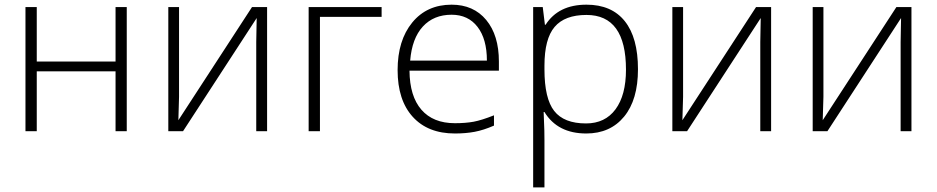

<svg xmlns="http://www.w3.org/2000/svg" viewBox="-20 -561 4006 821"><path d="M88.9 0V-530.8H137.2V-297.9H474.1V-530.8H522V0H474.1V-255.9H137.2V0Z M699.7 0V-530.8H745.6V-147L742.7 -46.9L1057.6 -530.8H1122.1V0H1075.7V-381.3L1077.6 -483.9L762.7 0Z M1299.8 0V-530.8H1611.8V-488.8H1348.1V0Z M1680.2 -261.2Q1680.2 -388.2 1742.7 -464.6Q1805.2 -541 1911.1 -541Q2004.9 -541 2059.1 -475.6Q2113.3 -410.2 2113.3 -297.9V-258.8H1731Q1731.9 -149.4 1782 -91.8Q1832 -34.2 1925.3 -34.2Q1970.7 -34.2 2005.1 -40.5Q2039.6 -46.9 2092.3 -67.9V-23.9Q2047.4 -4.4 2009.3 2.7Q1971.2 9.8 1925.3 9.8Q1809.6 9.8 1744.9 -61.5Q1680.2 -132.8 1680.2 -261.2ZM1733.9 -301.8H2062Q2062 -394 2022 -446Q1981.9 -498 1911.1 -498Q1834.5 -498 1788.1 -447.5Q1741.7 -397 1733.9 -301.8Z M2259.8 240.2V-530.8H2300.8L2310.1 -455.1H2313Q2367.7 -541 2487.8 -541Q2595.2 -541 2651.6 -470.5Q2708 -399.9 2708 -265.1Q2708 -134.3 2648.7 -62.3Q2589.4 9.8 2486.8 9.8Q2364.3 9.8 2308.1 -82H2304.7L2306.2 -41Q2308.1 -4.9 2308.1 38.1V240.2ZM2308.1 -264.2Q2308.1 -139.6 2349.9 -86.4Q2391.6 -33.2 2485.8 -33.2Q2567.4 -33.2 2612.1 -93.8Q2656.7 -154.3 2656.7 -263.2Q2656.7 -497.1 2487.8 -497.1Q2395 -497.1 2351.6 -446Q2308.1 -395 2308.1 -279.8Z M2855 0V-530.8H2900.9V-147L2897.9 -46.9L3212.9 -530.8H3277.3V0H3231V-381.3L3232.9 -483.9L2918 0Z M3455.1 0V-530.8H3501V-147L3498 -46.9L3813 -530.8H3877.4V0H3831.1V-381.3L3833 -483.9L3518.1 0Z"/></svg>

Font: Open Sans Light
Style: Regular
Weight: 300
Foundry: Ascender Corporation
Version: Version 1.10